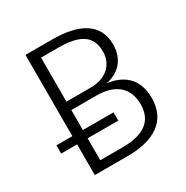

<svg xmlns="http://www.w3.org/2000/svg" viewBox="-158 -817 918 948"><g transform="rotate(-30 300.5 -342.5)"><path d="M390 -363C461 -376 515 -426 515 -514C515 -630 424 -685 267 -685H114V-222H23V-175H114V0H301C452 0 548 -59 548 -190C548 -308 472 -354 390 -363ZM273 -635C388 -635 454 -602 454 -510C454 -430 395 -384 312 -384H174V-635ZM301 -50H174V-175H349V-222H174V-336H319C412 -336 485 -294 485 -190C485 -88 412 -50 301 -50Z"/></g></svg>

Font: FiraGO Light
Style: Regular
Weight: 300
Designer: bBox Type
Foundry: bBox Type GmbH
Version: Version 1.001;PS 001.001;hotconv 1.0.88;makeotf.lib2.5.64775